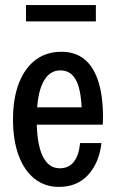

<svg xmlns="http://www.w3.org/2000/svg" viewBox="-20 -723 455 753"><path d="M211 10Q156 10 115.5 -22Q75 -54 53 -113.5Q31 -173 31 -254Q31 -337 54 -396.5Q77 -456 119.5 -488Q162 -520 221 -520Q274 -520 310 -491.5Q346 -463 365 -405.5Q384 -348 384 -262Q384 -255 383.5 -247.5Q383 -240 383 -234H89V-302H329L301 -265Q301 -361 280.5 -404Q260 -447 217 -447Q172 -447 148 -398.5Q124 -350 124 -254Q124 -160 147 -111.5Q170 -63 214 -63Q250 -63 270 -89Q290 -115 294 -162H378Q369 -85 326 -37.5Q283 10 211 10ZM82 -639V-703H356V-639Z"/></svg>

Font: Instrument Sans Condensed Medium
Style: Regular
Weight: 500
Width: 3
Designer: Rodrigo Fuenzalida
Foundry: fragTYPE
Version: Version 1.000;gftools[0.9.28]